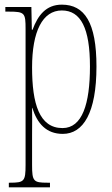

<svg xmlns="http://www.w3.org/2000/svg" viewBox="-20 -566 483 826"><path d="M18 240H195V220H184C124 220 118 214 118 144V14C118 -34 119 -77 118 -102H119C140 -35 179 10 250 10C338 10 395 -80 395 -280C395 -469 344 -546 246 -546C178 -546 143 -500 120 -438H117L115 -536H3V-516H18C87 -516 90 -510 90 -441V144C90 214 84 220 23 220H18ZM249 -15C149 -15 118 -120 118 -276C118 -431 163 -521 246 -521C328 -521 367 -444 367 -280C367 -119 334 -15 249 -15Z"/></svg>

Font: Noto Serif Lao ExtraCondensed Thin
Style: Regular
Weight: 100
Width: 2
Designer: Monotype Design Team
Foundry: Monotype Imaging Inc.
Version: Version 2.003